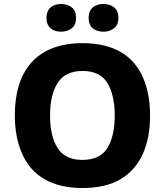

<svg xmlns="http://www.w3.org/2000/svg" viewBox="-20 -944 836 974"><path d="M215.8 -853C215.8 -804.7 248.5 -783.2 290 -783.2C310.5 -783.2 328.1 -789.1 343.3 -800.3C358.4 -811.5 365.7 -829.1 365.7 -853C365.7 -877.9 358.4 -896 343.3 -907.2C328.1 -918.5 310.5 -923.8 290 -923.8C248.5 -923.8 215.8 -902.3 215.8 -853ZM429.7 -853C429.7 -804.7 461.4 -783.2 505.9 -783.2C525.9 -783.2 543 -789.1 558.1 -800.3C573.2 -811.5 580.6 -829.1 580.6 -853C580.6 -877.9 573.2 -896 558.1 -907.2C543 -918.5 525.9 -923.8 505.9 -923.8C461.4 -923.8 429.7 -902.3 429.7 -853ZM741.2 -357.9C741.2 -432.1 729 -496.6 705.1 -551.8C656.7 -661.1 557.6 -725.1 398.9 -725.1C160.6 -725.1 55.2 -580.1 55.2 -358.9C55.2 -285.2 67.4 -220.2 91.8 -165C140.1 -54.2 240.2 9.8 397.9 9.8C477.5 9.8 542.5 -5.4 593.3 -36.1C694.3 -97.2 741.2 -210 741.2 -357.9ZM233.9 -357.9C233.9 -427.7 246.6 -482.9 272.5 -523.4C298.3 -564 340.3 -584 398.9 -584C457.5 -584 499.5 -564 524.4 -523.4C549.3 -482.9 562 -427.7 562 -357.9C562 -288.1 549.3 -232.9 524.4 -192.9C499.5 -152.8 457 -132.8 397.9 -132.8C339.8 -132.8 298.3 -152.8 272.5 -192.9C246.6 -232.9 233.9 -288.1 233.9 -357.9Z"/></svg>

Font: Noto Reveo Sans
Style: Regular
Weight: 800
Designer: Monotype Design Team
Foundry: Monotype Imaging Inc.
Version: Version 2.007